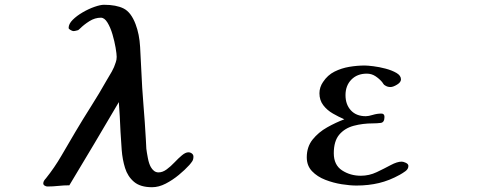

<svg xmlns="http://www.w3.org/2000/svg" viewBox="-20 -778 2040 803"><path d="M789 -123Q789 -111 784 -103.5Q779 -96 772 -88Q754 -68 728 -46.5Q702 -25 673 -10Q644 5 616 5Q567 5 540.5 -17.5Q514 -40 503 -75.5Q492 -111 489 -151Q486 -191 484 -227Q483 -259 481 -289.5Q479 -320 477 -351Q375 -177 270 -3Q247 -3 224 -0.5Q201 2 178 2Q173 2 167 -1.5Q161 -5 161 -11Q161 -17 164.5 -22.5Q168 -28 172 -32Q208 -77 237 -127Q266 -177 295 -226Q327 -280 361 -333.5Q395 -387 426 -442Q437 -460 447.5 -478.5Q458 -497 464 -517Q466 -522 467 -528Q468 -534 468 -540Q468 -552 463.5 -578.5Q459 -605 450.5 -634Q442 -663 429.5 -683.5Q417 -704 402 -704Q377 -704 354 -689.5Q331 -675 314 -658Q310 -654 307 -652Q303 -651 297.5 -649.5Q292 -648 287 -648Q283 -648 275 -652.5Q267 -657 267 -661Q267 -678 284 -695Q301 -712 326 -726.5Q351 -741 375.5 -749.5Q400 -758 415 -758Q466 -758 497 -742.5Q528 -727 547 -677Q563 -635 566 -581.5Q569 -528 571 -484Q574 -411 580 -339Q586 -267 590 -195Q591 -185 591 -175.5Q591 -166 592 -156Q594 -140 598.5 -116.5Q603 -93 611 -79Q616 -70 624 -63.5Q632 -57 643 -57Q660 -57 677 -69.5Q694 -82 710 -99Q726 -116 741 -128.5Q756 -141 768 -141Q776 -141 782.5 -136Q789 -131 789 -123Z M1688 -84Q1688 -71 1675.5 -62Q1663 -53 1652 -47Q1609 -23 1565 -12.5Q1521 -2 1471 -2Q1444 -2 1409 -7.5Q1374 -13 1340.5 -26Q1307 -39 1285 -62Q1263 -85 1263 -120Q1263 -164 1287.5 -194.5Q1312 -225 1348.5 -245.5Q1385 -266 1420 -279Q1397 -289 1372.5 -303Q1348 -317 1332 -338Q1316 -359 1316 -388Q1316 -401 1320 -413Q1324 -425 1331 -435Q1350 -464 1379 -478.5Q1408 -493 1441 -498.5Q1474 -504 1505 -504Q1517 -504 1541.5 -501Q1566 -498 1592.5 -491Q1619 -484 1638 -473Q1657 -462 1657 -446Q1657 -434 1640.5 -424Q1624 -414 1613 -414Q1600 -414 1590 -421Q1586 -423 1583.5 -427Q1581 -431 1578 -435Q1566 -449 1550 -459.5Q1534 -470 1514 -470Q1474 -470 1449.5 -445Q1425 -420 1425 -380Q1425 -341 1447.5 -316.5Q1470 -292 1510 -292Q1521 -292 1539 -297.5Q1557 -303 1575 -303Q1588 -303 1588 -289Q1588 -266 1572.5 -264Q1557 -262 1540 -262Q1497 -262 1459.5 -252Q1422 -242 1399 -215Q1376 -188 1376 -137Q1376 -88 1410.5 -65.5Q1445 -43 1489 -43Q1524 -43 1555.5 -58Q1587 -73 1614 -87.5Q1641 -102 1660 -102Q1667 -102 1677.5 -97Q1688 -92 1688 -84Z"/></svg>

Font: Kaisei HarunoUmi
Style: Bold
Weight: 700
Designer: Font-Kai, 金井和夫
Foundry: KAZUO KANAI
Version: Version 5.003